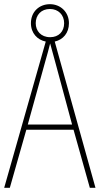

<svg xmlns="http://www.w3.org/2000/svg" viewBox="-20 -950 477 919"><path d="M410 -51H437L242 -751C282 -760 310 -792 310 -839C310 -892 270 -930 219 -930C168 -930 128 -894 128 -839C128 -791 159 -759 199 -751L0 -51H27L106 -329H332ZM220 -772C176 -772 151 -802 151 -839C151 -878 177 -907 219 -907C259 -907 287 -879 287 -839C287 -799 261 -772 220 -772ZM243 -658 325 -354H113L197 -657C206 -689 213 -713 220 -742C228 -711 235 -688 243 -658Z"/></svg>

Font: Noto Sans Tamil UI Condensed Thin
Style: Regular
Weight: 100
Width: 3
Designer: Jelle Bosma - Monotype Design Team
Foundry: Monotype Imaging Inc.
Version: Version 2.004